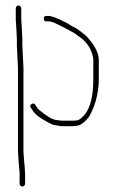

<svg xmlns="http://www.w3.org/2000/svg" viewBox="-20 -496 430 700"><path d="M204.8 -56H243C250 -56 256.5 -56.5 262.5 -57.5C268.5 -58.5 277 -65 288 -77C309.5 -102.8 320.2 -146.1 320.2 -207V-276C320.2 -280.7 319.8 -285 318.8 -289C313.2 -315 300.2 -336.7 279.8 -354L261 -368C255.5 -372.7 250.9 -375.8 247.1 -377.5C243.4 -379.2 238.4 -381.8 232.1 -385.5C225.9 -389.2 220.2 -392.3 215.1 -394.8C209.9 -397.3 204.1 -400.2 197.6 -403.5C194.4 -405.2 188.5 -408 180 -412C171.5 -416 163.8 -418 156.5 -418H149.5C142.8 -418 139.5 -421.3 139.5 -428C139.5 -434.7 142.8 -438 149.5 -438H156.5C167.9 -438 190 -429.5 223.1 -412.5C226.4 -410.8 231.1 -408 237.4 -404C243.6 -400 248.8 -397.2 252.8 -395.5C256.8 -393.8 262.2 -390.3 269.2 -385L287.2 -371C293.8 -365.7 299.8 -359.5 305.2 -352.5C326.9 -327 340.2 -301.5 340.2 -276V-207C340.2 -181.3 336.4 -154.6 328.8 -127C327.1 -121 325.1 -115 322.8 -109C320.4 -103 316.4 -93.4 310.1 -80.3C303.9 -67.1 293 -55 277.5 -44C270 -38.7 258.5 -36 243 -36H204C202 -36 194 -37.3 180 -40C171.5 -40 157.3 -48.1 130.8 -64.2C116.3 -73.1 105.5 -83 98.5 -94L92.5 -103C88.5 -108.3 89.3 -112.8 95 -116.5C100.7 -120.2 105.2 -119.3 108.5 -114L114.5 -105C117.8 -99.7 122.8 -94.7 129.5 -90C151 -72.4 167.6 -62.1 181.5 -59ZM59.5 -393 61.5 -354V-329L65.5 -249.5V56L67.5 86C70.2 112.7 71.5 130 71.5 138V174C71.5 176.7 70.5 179 68.5 181C66.5 183 64.2 184 61.5 184C58.8 184 56.5 183 54.5 181C52.5 179 51.5 176.7 51.5 174V138C51.5 132.7 51.2 127.7 50.5 123C49.8 118.3 49.3 113 49 107C48.7 101 48.2 94.3 47.5 87L45.5 56V-249L41.5 -329V-354L39.5 -393L37.5 -425V-466C37.5 -468.7 38.5 -471 40.5 -473C42.5 -475 44.8 -476 47.5 -476C50.2 -476 52.5 -475 54.5 -473C56.5 -471 57.5 -468.7 57.5 -466V-425Z"/></svg>

Font: Proton
Style: RgCnd
Weight: 500
Version: Version 1.017